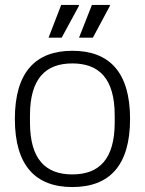

<svg xmlns="http://www.w3.org/2000/svg" viewBox="-20 -743 584 775"><path d="M176 -591H229L299 -720L298 -723H227ZM299 -591H355L424 -720L423 -723H351ZM272 12C421 12 505 -74 505 -263C505 -452 421 -538 272 -538C124 -538 40 -452 40 -263C40 -74 124 12 272 12ZM272 -39C164 -39 101 -100 101 -249V-277C101 -426 164 -487 272 -487C380 -487 443 -426 443 -277V-249C443 -100 380 -39 272 -39Z"/></svg>

Font: Archivo ExtraLight
Style: Regular
Weight: 200
Designer: Hector Gatti
Foundry: Omnibus-Type
Version: Version 2.001